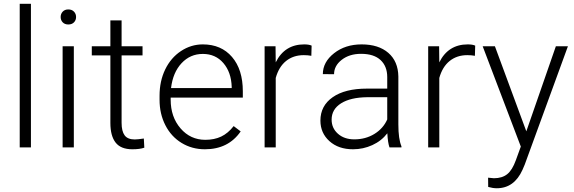

<svg xmlns="http://www.w3.org/2000/svg" viewBox="-20 -770 3001 1003"><path d="M141.6 0H83V-750H141.6Z M365.7 0H307.1V-528.3H365.7ZM296.9 -681.2Q296.9 -697.8 307.6 -709.2Q318.4 -720.7 336.9 -720.7Q355.5 -720.7 366.5 -709.2Q377.4 -697.8 377.4 -681.2Q377.4 -664.6 366.5 -653.3Q355.5 -642.1 336.9 -642.1Q318.4 -642.1 307.6 -653.3Q296.9 -664.6 296.9 -681.2Z M615.2 -663.6V-528.3H724.6V-480.5H615.2V-128.4Q615.2 -84.5 631.1 -63Q647 -41.5 684.1 -41.5Q698.7 -41.5 731.4 -46.4L733.9 1.5Q710.9 9.8 671.4 9.8Q611.3 9.8 584 -25.1Q556.6 -60.1 556.6 -127.9V-480.5H459.5V-528.3H556.6V-663.6Z M1050.3 9.8Q982.9 9.8 928.5 -23.4Q874 -56.6 843.8 -116Q813.5 -175.3 813.5 -249V-270Q813.5 -346.2 843 -407.2Q872.6 -468.3 925.3 -503.2Q978 -538.1 1039.6 -538.1Q1135.7 -538.1 1192.1 -472.4Q1248.5 -406.7 1248.5 -293V-260.3H871.6V-249Q871.6 -159.2 923.1 -99.4Q974.6 -39.6 1052.7 -39.6Q1099.6 -39.6 1135.5 -56.6Q1171.4 -73.7 1200.7 -111.3L1237.3 -83.5Q1172.9 9.8 1050.3 9.8ZM1039.6 -488.3Q973.6 -488.3 928.5 -439.9Q883.3 -391.6 873.5 -310.1H1190.4V-316.4Q1188 -392.6 1147 -440.4Q1106 -488.3 1039.6 -488.3Z M1606.4 -478.5Q1587.9 -481.9 1566.9 -481.9Q1512.2 -481.9 1474.4 -451.4Q1436.5 -420.9 1420.4 -362.8V0H1362.3V-528.3H1419.4L1420.4 -444.3Q1466.8 -538.1 1569.3 -538.1Q1593.8 -538.1 1607.9 -531.7Z M2014.6 0Q2005.9 -24.9 2003.4 -73.7Q1972.7 -33.7 1925 -12Q1877.4 9.8 1824.2 9.8Q1748 9.8 1700.9 -32.7Q1653.8 -75.2 1653.8 -140.1Q1653.8 -217.3 1718 -262.2Q1782.2 -307.1 1897 -307.1H2002.9V-367.2Q2002.9 -423.8 1968 -456.3Q1933.1 -488.8 1866.2 -488.8Q1805.2 -488.8 1765.1 -457.5Q1725.1 -426.3 1725.1 -382.3L1666.5 -382.8Q1666.5 -445.8 1725.1 -491.9Q1783.7 -538.1 1869.1 -538.1Q1957.5 -538.1 2008.5 -493.9Q2059.6 -449.7 2061 -370.6V-120.6Q2061 -43.9 2077.1 -5.9V0ZM1831.1 -42Q1889.6 -42 1935.8 -70.3Q1981.9 -98.6 2002.9 -146V-262.2H1898.4Q1811 -261.2 1761.7 -230.2Q1712.4 -199.2 1712.4 -145Q1712.4 -100.6 1745.4 -71.3Q1778.3 -42 1831.1 -42Z M2460.9 -478.5Q2442.4 -481.9 2421.4 -481.9Q2366.7 -481.9 2328.9 -451.4Q2291 -420.9 2274.9 -362.8V0H2216.8V-528.3H2273.9L2274.9 -444.3Q2321.3 -538.1 2423.8 -538.1Q2448.2 -538.1 2462.4 -531.7Z M2729.5 -84 2883.8 -528.3H2946.8L2721.2 89.8L2709.5 117.2Q2666 213.4 2575.2 213.4Q2554.2 213.4 2530.3 206.5L2529.8 158.2L2560.1 161.1Q2603 161.1 2629.6 139.9Q2656.2 118.7 2674.8 66.9L2700.7 -4.4L2501.5 -528.3H2565.4Z"/></svg>

Font: Roboto Light
Style: Regular
Weight: 300
Designer: Google
Version: Version 2.134; 2016; ttfautohint (v1.6)